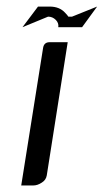

<svg xmlns="http://www.w3.org/2000/svg" viewBox="-20 -567 317 587"><path d="M44.9 0 111.8 -420.9Q114.7 -438 131.8 -438H187L123 -30.8Q120.6 -16.6 107.9 -8.8Q94.7 0 82 0ZM48.8 -483.9 96.2 -546.9H131.8Q162.1 -546.9 179.2 -527.8Q185.5 -521.5 189 -516.1H200.2L276.9 -546.9L231 -483.9H158.2Q160.2 -496.6 150.4 -506.3Q140.6 -516.1 127 -516.1Z"/></svg>

Font: Hhenum
Style: Italic
Weight: 400
Designer: T. Christopher White
Version: Version 1.0